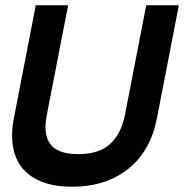

<svg xmlns="http://www.w3.org/2000/svg" viewBox="-20 -700 700 730"><path d="M26 -184Q26 -218 33 -252L116 -680H239L158 -263Q153 -235 153 -217Q153 -165 183.5 -139.5Q214 -114 278 -114Q355 -114 397.5 -151.5Q440 -189 455 -263L536 -680H660L577 -252Q553 -126 467.5 -58Q382 10 254 10Q145 10 85.5 -40Q26 -90 26 -184Z"/></svg>

Font: Teachers SemiBold
Style: Italic
Weight: 600
Designer: Alfredo Marco Pradil & Chank Diesel
Version: Version 0.009